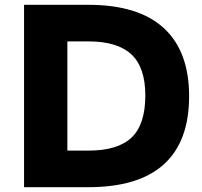

<svg xmlns="http://www.w3.org/2000/svg" viewBox="-20 -778 841 798"><path d="M766 -378Q766 -190 661 -95Q556 0 347 0H80V-758H347Q555 -758 660.5 -661.5Q766 -565 766 -378ZM347 -606H260V-152H347Q470 -152 527 -206.5Q584 -261 584 -381Q584 -498 526 -552Q468 -606 347 -606Z"/></svg>

Font: Biryani Black
Style: Regular
Weight: 900
Designer: Dan Reynolds and Mathieu Reguer
Foundry: Dan Reynolds and Mathieu Reguer
Version: Version 1.004; ttfautohint (v1.1) -l 5 -r 5 -G 72 -x 0 -D la